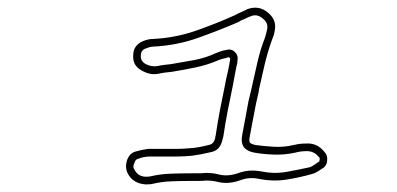

<svg xmlns="http://www.w3.org/2000/svg" viewBox="-20 -440 1040 503"><path d="M365 43H360Q327 40 314 13Q307 -2 313 -21Q320 -39 335 -43Q348 -47 368 -50H444Q452 -50 461.5 -50.5Q471 -51 481 -52Q499 -53 530 -61Q540 -64 543 -76Q544 -78 544 -80.5Q544 -83 545 -85Q550 -119 556.5 -153Q563 -187 570 -220Q572 -232 575 -244Q578 -256 580 -268L581 -272Q581 -275 581.5 -277.5Q582 -280 583 -283Q583 -289 581 -289Q580 -290 578 -290L572 -288Q568 -287 563.5 -286Q559 -285 554 -283Q524 -270 493 -263.5Q462 -257 431 -252Q422 -251 413.5 -250Q405 -249 396 -247Q373 -242 350 -256Q327 -269 329 -295Q329 -321 354 -332Q368 -338 382 -338Q440 -341 493 -359.5Q546 -378 595 -400Q599 -402 602.5 -404Q606 -406 609 -407Q614 -409 619 -411.5Q624 -414 628 -416Q658 -427 682 -407Q705 -388 700 -361Q699 -354 697 -347.5Q695 -341 692 -334Q681 -303 673.5 -271.5Q666 -240 659 -208Q658 -199 655.5 -189.5Q653 -180 651 -170Q647 -150 643 -128.5Q639 -107 635 -86L634 -80Q632 -70 635 -66Q640 -62 650 -60Q672 -57 697.5 -55.5Q723 -54 749 -60Q757 -62 765 -63Q773 -64 782 -64Q811 -66 830 -42Q839 -33 837 -18Q836 -7 827 0L825 1Q819 5 812 9.5Q805 14 797 16Q765 25 730.5 30.5Q696 36 660 29Q634 23 610 32Q578 44 548 36Q536 33 520 33Q510 34 500.5 34Q491 34 480 34Q455 34 429 35Q403 36 378 42Q374 43 365 43ZM332 4Q341 22 361 23Q370 23 374 22Q400 16 427 15Q454 14 480 14Q490 14 499.5 14Q509 14 519 13Q529 13 537.5 14Q546 15 553 17Q576 23 603 14Q631 3 664 9Q697 16 729 10.5Q761 5 792 -2Q797 -4 802.5 -7.5Q808 -11 813 -15L815 -16Q817 -16 817 -20Q819 -27 815 -29Q802 -45 782 -44Q775 -44 767.5 -43Q760 -42 753 -40Q725 -34 697.5 -35Q670 -36 647 -40Q629 -43 619 -54Q611 -66 614 -83L615 -89Q619 -110 623 -131.5Q627 -153 631 -175Q633 -184 635.5 -193.5Q638 -203 640 -213Q647 -245 654.5 -277.5Q662 -310 674 -341Q676 -347 677.5 -353Q679 -359 680 -364Q683 -380 669 -391Q653 -405 636 -397Q632 -396 627.5 -393.5Q623 -391 618 -389Q614 -388 611 -386Q608 -384 604 -382Q553 -360 498 -340.5Q443 -321 383 -318Q374 -318 362 -313Q349 -309 349 -294Q348 -281 360 -273Q377 -264 393 -267Q402 -269 410.5 -270Q419 -271 428 -272Q458 -277 488 -282.5Q518 -288 546 -301Q551 -303 556.5 -305Q562 -307 567 -308L572 -309Q586 -313 595 -304Q605 -295 602 -280Q602 -277 601.5 -274Q601 -271 600 -268L599 -264L590 -216Q583 -183 576.5 -149.5Q570 -116 565 -82Q564 -79 563.5 -76.5Q563 -74 562 -71Q556 -47 535 -42Q506 -35 483 -32Q473 -31 462.5 -30.5Q452 -30 444 -30H370Q354 -29 342 -24Q335 -23 332 -13Q327 -3 332 4Z"/></svg>

Font: Shizuru
Style: Regular
Weight: 400
Version: Version 1.000